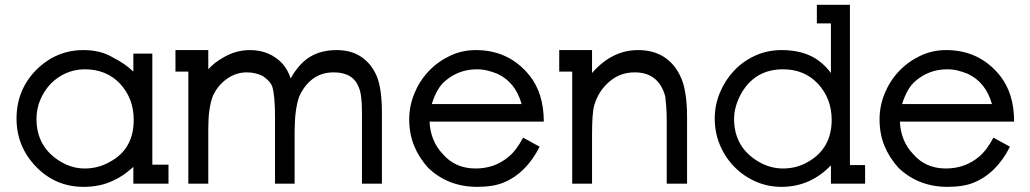

<svg xmlns="http://www.w3.org/2000/svg" viewBox="-20 -750 4207 784"><path d="M524.5 -68.5Q482.5 -30 443 -13Q416.5 0 386.2 6.5Q356 13 321 13Q206.5 13 126.5 -70Q47.5 -152.5 47.5 -265.5Q47.5 -382.5 127.5 -464Q209 -545.5 321 -545.5Q391.5 -545.5 441.5 -515Q491.5 -490 524.5 -457.5V-531H602V-77.5H668V0H524.5ZM326 -467Q285.5 -467 249.2 -451Q213 -435 186.8 -407.5Q160.5 -380 144.8 -343.2Q129 -306.5 129 -264.5Q129 -147.5 230 -88.5Q276 -62 326 -62Q381 -62 427.5 -88.5Q526 -140.5 526 -260.5Q526 -348.5 469.5 -409Q414 -467 326 -467Z M1458 -290.5Q1458 -365.5 1445 -393Q1422.5 -454.5 1342.5 -454.5Q1293.5 -454.5 1258 -428.5Q1222.5 -402.5 1201.5 -355Q1183 -303.5 1183 -209V0H1103V-272Q1103 -363 1091 -398.5Q1083.5 -418 1054 -439Q1041 -446 1024 -450.2Q1007 -454.5 988.5 -454.5Q942.5 -454.5 905 -427Q867.5 -399.5 849 -357.5Q830.5 -309 830.5 -226V0H749V-457.5H696.5V-545.5H830.5V-467Q853 -493 890 -514Q941.5 -545.5 1000.5 -545.5Q1082 -545.5 1134.5 -489Q1155.5 -464 1167 -430Q1201.5 -491.5 1246.8 -518.5Q1292 -545.5 1355 -545.5Q1414.5 -545.5 1456 -517.2Q1497.5 -489 1519.5 -436.5Q1528.5 -414 1534 -377.2Q1539.5 -340.5 1539.5 -290.5V0H1458Z M1734 -253.5Q1737.5 -174.5 1788 -121Q1839 -62 1921.5 -62Q2000.5 -62 2057 -110Q2089 -136.5 2116 -188L2183.5 -151Q2128.5 -42 2035 -4Q1993 13 1928.5 13Q1810 13 1728.5 -64.5Q1690.5 -106.5 1670.8 -155.2Q1651 -204 1651 -263Q1651 -316.5 1671.5 -367.2Q1692 -418 1728.8 -457.5Q1765.5 -497 1815.5 -521.2Q1865.5 -545.5 1923 -545.5Q2058.5 -545.5 2142.5 -441.5Q2200.5 -368.5 2200.5 -253.5ZM2011.5 -448.5Q1989 -457.5 1969.2 -462.2Q1949.5 -467 1927 -467Q1853.5 -467 1798 -419.5Q1764 -391.5 1743 -325H2110Q2085 -414 2011.5 -448.5Z M2702.5 -253.5Q2702.5 -289.5 2700.5 -314.2Q2698.5 -339 2696.5 -356Q2670 -454.5 2571.5 -454.5Q2512 -454.5 2468 -416.5Q2424 -378.5 2407 -322Q2401.5 -303.5 2399.5 -272Q2397.5 -240.5 2397.5 -198.5V0H2316.5V-457.5H2263.5V-545.5H2397.5V-452Q2479 -545.5 2585.5 -545.5Q2649 -545.5 2693.5 -516Q2738 -486.5 2761.5 -431Q2772.5 -407.5 2779 -366.2Q2785.5 -325 2785.5 -272V0H2702.5Z M3373 -75Q3289 13 3170.5 13Q3115.5 13 3066.2 -8.5Q3017 -30 2979.2 -68.2Q2941.5 -106.5 2920 -157.2Q2898.5 -208 2898.5 -265.5Q2898.5 -321 2919.5 -371.5Q2940.5 -422 2976.8 -460.8Q3013 -499.5 3063 -522.5Q3113 -545.5 3172 -545.5Q3236.5 -545.5 3285.8 -523.8Q3335 -502 3373 -452V-654.5H3315.5V-730.5H3450.5V-76H3512.5V0H3373ZM3177.5 -467Q3062.5 -467 3006 -367Q2977.5 -314 2977.5 -264.5Q2977.5 -147.5 3079.5 -88.5Q3126 -62 3177.5 -62Q3232.5 -62 3278.5 -88.5Q3376 -143.5 3376 -260.5Q3376 -348.5 3319 -409Q3264 -467 3177.5 -467Z M3654.5 -253.5Q3658 -174.5 3708.5 -121Q3759.5 -62 3842 -62Q3921 -62 3977.5 -110Q4009.5 -136.5 4036.5 -188L4104 -151Q4049 -42 3955.5 -4Q3913.5 13 3849 13Q3730.5 13 3649 -64.5Q3611 -106.5 3591.2 -155.2Q3571.5 -204 3571.5 -263Q3571.5 -316.5 3592 -367.2Q3612.5 -418 3649.2 -457.5Q3686 -497 3736 -521.2Q3786 -545.5 3843.5 -545.5Q3979 -545.5 4063 -441.5Q4121 -368.5 4121 -253.5ZM3932 -448.5Q3909.5 -457.5 3889.8 -462.2Q3870 -467 3847.5 -467Q3774 -467 3718.5 -419.5Q3684.5 -391.5 3663.5 -325H4030.5Q4005.5 -414 3932 -448.5Z"/></svg>

Font: MM Phetkon
Style: Regular
Weight: 400
Designer: Khon Soe Zaw Thu
Version: Version 1.00 July 15, 2016, initial release